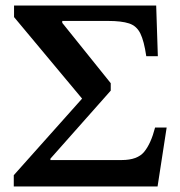

<svg xmlns="http://www.w3.org/2000/svg" viewBox="-20 -677 653 697"><path d="M552 0H30V-41L278 -319L31 -615V-657H547L553 -473H511Q503 -528 489.5 -555.5Q476 -583 448.5 -592Q421 -601 372 -601H206V-594L382 -375V-348L163 -101V-96H422Q479 -96 503.5 -126Q528 -156 543 -214H585Z"/></svg>

Font: STIX Two Text SemiBold
Style: Regular
Weight: 600
Designer: Ross Mills, John Hudson & Paul Hanslow, Tiro Typeworks Ltd; with prior portions MicroPress Inc., and Coen Hoffman.
Foundry: Tiro Typeworks Ltd
Version: Version 2.13 b171